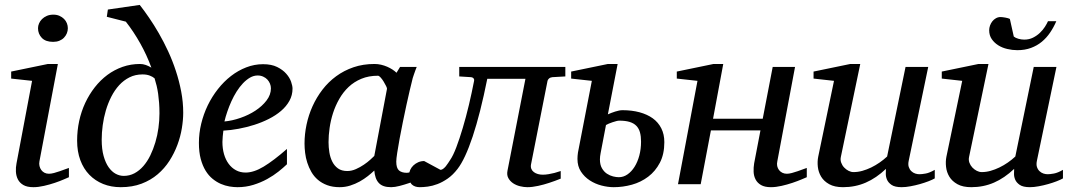

<svg xmlns="http://www.w3.org/2000/svg" viewBox="-20 -757 4391 789"><path d="M263.2 -28.8Q257.3 -26.4 241.7 -19.5Q226.1 -12.7 205.1 -5.6Q184.1 1.5 160.9 6.8Q137.7 12.2 117.2 12.2Q91.3 12.2 76.2 3.4Q61 -5.4 53.7 -19.5Q46.4 -33.7 45.4 -51.3Q44.4 -68.8 47.9 -85.9L111.8 -424.8L25.9 -434.1V-462.9L176.8 -494.1H217.8L142.1 -94.2Q140.1 -84 142.3 -74.7Q144.5 -65.4 149.7 -58.3Q154.8 -51.3 162.8 -47.1Q170.9 -43 181.2 -43Q189.9 -43 201.9 -46.1Q213.9 -49.3 225.8 -53.5Q237.8 -57.6 248 -61.5Q258.3 -65.4 263.2 -66.9ZM258.8 -641.1Q258.8 -629.9 254.6 -619.9Q250.5 -609.9 242.9 -602.1Q235.4 -594.2 224.1 -589.6Q212.9 -585 198.2 -585Q167.5 -585 151.9 -601.3Q136.2 -617.7 136.2 -641.1Q136.2 -650.9 140.4 -660.6Q144.5 -670.4 152.6 -678.5Q160.6 -686.5 172.4 -691.7Q184.1 -696.8 199.2 -696.8Q213.4 -696.8 224.4 -691.9Q235.4 -687 243.2 -679.2Q251 -671.4 254.9 -661.4Q258.8 -651.4 258.8 -641.1Z M635.3 -291Q635.3 -314.5 633.8 -334.2Q632.3 -354 629.9 -371.3Q627.4 -388.7 623.8 -404.1Q620.1 -419.4 615.2 -435.1Q607.4 -441.9 595 -446.5Q582.5 -451.2 565.9 -451.2Q536.1 -451.2 512.2 -439.2Q488.3 -427.2 469.7 -407Q451.2 -386.7 437.5 -359.9Q423.8 -333 415 -303.2Q406.2 -273.4 402.1 -242.4Q397.9 -211.4 397.9 -183.1Q397.9 -144 405.8 -116Q413.6 -87.9 426.5 -69.6Q439.5 -51.3 455.6 -42.7Q471.7 -34.2 488.3 -34.2Q512.2 -34.2 532.5 -44.9Q552.7 -55.7 569.1 -74.5Q585.4 -93.3 597.7 -118.4Q609.9 -143.6 618.4 -172.1Q627 -200.7 631.1 -231.2Q635.3 -261.7 635.3 -291ZM732.9 -293.9Q732.9 -264.2 727.3 -230Q721.7 -195.8 709 -161.6Q696.3 -127.4 676.3 -96.2Q656.2 -64.9 627.9 -40.8Q599.6 -16.6 561.8 -2.2Q523.9 12.2 476.1 12.2Q436.5 12.2 403.8 -1Q371.1 -14.2 347.2 -38.8Q323.2 -63.5 310.1 -98.9Q296.9 -134.3 296.9 -179.2Q296.9 -220.2 305.4 -259.8Q314 -299.3 330.3 -334.2Q346.7 -369.1 369.6 -398.4Q392.6 -427.7 421.1 -449Q449.7 -470.2 483.6 -482.2Q517.6 -494.1 555.2 -494.1Q567.4 -494.1 579.1 -490Q590.8 -485.8 602.1 -479Q583.5 -530.3 556.4 -578.6Q529.3 -627 497.1 -668L418.9 -688L423.3 -717.8L554.2 -736.8Q572.3 -713.9 592.5 -684.3Q612.8 -654.8 632.8 -620.1Q652.8 -585.4 670.9 -546.4Q689 -507.3 702.6 -465.8Q716.3 -424.3 724.6 -380.9Q732.9 -337.4 732.9 -293.9Z M1093.3 -394Q1093.3 -403.8 1089.4 -413.3Q1085.4 -422.9 1078.6 -430.2Q1071.8 -437.5 1061.5 -442.1Q1051.3 -446.8 1039.1 -446.8Q1022.5 -446.8 1007.3 -438Q992.2 -429.2 978.3 -414.6Q964.4 -399.9 952.4 -380.9Q940.4 -361.8 930.9 -340.8Q921.4 -319.8 914.1 -298.3Q906.7 -276.9 902.3 -257.8Q934.1 -260.7 968 -272.5Q1002 -284.2 1029.8 -302.5Q1057.6 -320.8 1075.4 -344.2Q1093.3 -367.7 1093.3 -394ZM1182.1 -393.1Q1182.1 -365.7 1169.4 -342.8Q1156.7 -319.8 1135 -301.3Q1113.3 -282.7 1084.7 -268.3Q1056.2 -253.9 1024.7 -243.9Q993.2 -233.9 960.4 -227.8Q927.7 -221.7 897.9 -220.2Q896.5 -210.4 895.3 -196.8Q894 -183.1 894 -173.8Q894 -146.5 900.6 -123.5Q907.2 -100.6 919.7 -83.7Q932.1 -66.9 949.7 -57.4Q967.3 -47.9 989.3 -47.9Q1022.9 -47.9 1063.5 -72.3Q1104 -96.7 1159.2 -145V-82Q1145 -68.4 1124.5 -52Q1104 -35.6 1077.9 -21.2Q1051.8 -6.8 1021 2.7Q990.2 12.2 956.1 12.2Q940.9 12.2 923.1 9.3Q905.3 6.3 887.7 -1.2Q870.1 -8.8 853.8 -22Q837.4 -35.2 825 -55.4Q812.5 -75.7 804.9 -103.8Q797.4 -131.8 797.4 -169.9Q797.4 -209.5 806.9 -248.8Q816.4 -288.1 833.7 -324Q851.1 -359.9 875.5 -390.9Q899.9 -421.9 929.2 -444.6Q958.5 -467.3 991.9 -480.2Q1025.4 -493.2 1061 -493.2Q1095.7 -493.2 1118.9 -481.7Q1142.1 -470.2 1156.2 -454.1Q1170.4 -438 1176.3 -420.9Q1182.1 -403.8 1182.1 -393.1Z M1570.3 -392.1Q1570.8 -394.5 1566.7 -403.3Q1562.5 -412.1 1556.6 -421.6Q1550.8 -431.2 1544.2 -438.5Q1537.6 -445.8 1533.2 -445.8Q1495.1 -445.8 1465.1 -433.3Q1435.1 -420.9 1412.6 -399.7Q1390.1 -378.4 1374.3 -350.6Q1358.4 -322.8 1348.6 -292.5Q1338.9 -262.2 1334.5 -231.4Q1330.1 -200.7 1330.1 -172.9Q1330.1 -151.9 1333.5 -130.9Q1336.9 -109.9 1345.5 -92.8Q1354 -75.7 1368.9 -64.9Q1383.8 -54.2 1407.2 -54.2Q1424.8 -54.2 1442.4 -62Q1460 -69.8 1475.1 -80.1Q1490.2 -90.3 1501.5 -100.6Q1512.7 -110.8 1518.1 -116.2ZM1717.3 -26.9Q1711.4 -24.4 1695.8 -17.8Q1680.2 -11.2 1660.9 -4.6Q1641.6 2 1621.8 7.1Q1602.1 12.2 1587.4 12.2Q1569.3 12.2 1556.9 7.8Q1544.4 3.4 1536.4 -5.4Q1528.3 -14.2 1523.9 -26.9Q1519.5 -39.6 1518.1 -56.2Q1506.8 -45.4 1491.7 -33.4Q1476.6 -21.5 1458.3 -11.2Q1439.9 -1 1419.2 5.6Q1398.4 12.2 1376 12.2Q1346.7 12.2 1324.5 3.9Q1302.2 -4.4 1286.1 -18.3Q1270 -32.2 1259.5 -50.5Q1249 -68.8 1242.7 -88.6Q1236.3 -108.4 1233.9 -128.7Q1231.4 -148.9 1231.4 -167Q1231.4 -205.6 1239.7 -244.9Q1248 -284.2 1264.4 -320.6Q1280.8 -356.9 1305.2 -388.7Q1329.6 -420.4 1361.6 -443.8Q1393.6 -467.3 1432.9 -480.7Q1472.2 -494.1 1519 -494.1Q1532.7 -494.1 1546.1 -491Q1559.6 -487.8 1571.3 -482.7Q1583 -477.5 1592.8 -471.2Q1602.5 -464.8 1609.4 -458L1624 -481.9H1692.4Q1689.9 -476.1 1687 -468Q1684.1 -460 1681.2 -451.7Q1678.2 -443.4 1676 -436Q1673.8 -428.7 1673.3 -424.8Q1669.9 -411.6 1663.6 -385Q1657.2 -358.4 1650.1 -325.2Q1643.1 -292 1635.5 -255.6Q1627.9 -219.2 1622.1 -186.8Q1616.2 -154.3 1612.3 -129.2Q1608.4 -104 1608.4 -92.8Q1608.4 -66.4 1619.6 -56.6Q1630.9 -46.9 1651.4 -46.9Q1656.2 -46.9 1665.8 -49.1Q1675.3 -51.3 1685.5 -54.2Q1695.8 -57.1 1704.6 -59.6Q1713.4 -62 1717.3 -63Z M2250 -439.9Q2241.2 -439 2236.1 -434.3Q2231 -429.7 2230 -424.8L2162.1 -81.1Q2160.2 -70.8 2163.6 -62.7Q2167 -54.7 2174.1 -49.6Q2181.2 -44.4 2190.7 -41.7Q2200.2 -39.1 2210.4 -39.1Q2221.7 -39.1 2234.6 -41.3Q2247.6 -43.5 2258.8 -46.4Q2271.5 -49.8 2284.2 -54.2V-22.9Q2260.3 -13.2 2236.3 -5.4Q2215.8 1.5 2191.7 6.8Q2167.5 12.2 2147 12.2Q2132.8 12.2 2116.9 8.3Q2101.1 4.4 2088.6 -3.9Q2076.2 -12.2 2069.1 -24.9Q2062 -37.6 2065.4 -55.2L2139.2 -433.1H1982.4Q1953.6 -289.6 1922.4 -196Q1891.1 -102.5 1860.4 -63Q1841.3 -38.1 1819.8 -23.2Q1798.3 -8.3 1777.6 -0.5Q1756.8 7.3 1738 9.8Q1719.2 12.2 1705.1 12.2Q1684.6 12.2 1672.9 1.5Q1661.1 -9.3 1661.1 -38.1Q1661.1 -48.8 1665.8 -59.1Q1670.4 -69.3 1679 -77.4Q1687.5 -85.4 1698.7 -90.3Q1710 -95.2 1723.1 -95.2L1790 -59.1Q1795.4 -59.1 1801 -63.2Q1806.6 -67.4 1811.8 -73.5Q1816.9 -79.6 1821.5 -86.9Q1826.2 -94.2 1830.1 -100.1Q1842.3 -117.7 1855.5 -152.6Q1868.7 -187.5 1881.8 -231.7Q1895 -275.9 1907 -326.2Q1918.9 -376.5 1928.2 -424.8Q1929.7 -429.7 1926.5 -434.3Q1923.3 -439 1915 -439.9L1867.2 -442.9V-481.9H2303.2V-442.9Z M2614.3 -174.8Q2614.3 -196.8 2609.9 -212.9Q2605.5 -229 2595.2 -239.7Q2585 -250.5 2567.6 -255.9Q2550.3 -261.2 2524.9 -261.2Q2520 -261.2 2512.5 -259.3Q2504.9 -257.3 2496.8 -254.6Q2488.8 -252 2481.4 -248.8Q2474.1 -245.6 2470.2 -243.2L2448.2 -127.9Q2445.3 -113.3 2445.3 -102.1Q2445.3 -80.1 2453.6 -65.7Q2461.9 -51.3 2474.1 -43.2Q2486.3 -35.2 2499.5 -32Q2512.7 -28.8 2522.9 -28.8Q2542 -28.8 2558.6 -40.3Q2575.2 -51.8 2587.6 -71.5Q2600.1 -91.3 2607.2 -117.9Q2614.3 -144.5 2614.3 -174.8ZM2710 -172.9Q2710 -123.5 2691.7 -88.4Q2673.3 -53.2 2643.6 -30.8Q2613.8 -8.3 2576.7 2Q2539.6 12.2 2502 12.2Q2478 12.2 2451.7 5.4Q2425.3 -1.5 2403.3 -15.9Q2381.3 -30.3 2367.2 -52Q2353 -73.7 2353 -104Q2353 -109.9 2353.5 -116.5Q2354 -123 2355 -129.9L2412.1 -424.8L2327.1 -434.1V-462.9L2478 -494.1H2518.1L2478 -287.1Q2484.4 -290 2492.2 -293Q2500 -295.9 2508.1 -298.6Q2516.1 -301.3 2523.9 -302.7Q2531.7 -304.2 2538.1 -304.2Q2576.2 -304.2 2607.9 -295.7Q2639.6 -287.1 2662.4 -270.8Q2685.1 -254.4 2697.5 -229.7Q2710 -205.1 2710 -172.9Z M3295.4 -28.8Q3289.6 -26.4 3273.4 -19.5Q3257.3 -12.7 3236.3 -5.6Q3215.3 1.5 3191.9 6.8Q3168.5 12.2 3147.9 12.2Q3122.6 12.2 3107.4 3.4Q3092.3 -5.4 3085 -19.5Q3077.6 -33.7 3076.9 -51.3Q3076.2 -68.8 3079.1 -85.9L3105 -221.2H2901.4L2859.4 0H2766.1L2846.2 -424.8L2761.2 -434.1V-462.9L2912.1 -494.1H2952.1L2910.2 -269H3114.3L3155.3 -481.9H3247.1L3174.3 -94.2Q3171.9 -84 3173.8 -74.7Q3175.8 -65.4 3181.2 -58.3Q3186.5 -51.3 3194.8 -47.1Q3203.1 -43 3213.4 -43Q3222.2 -43 3234.1 -46.1Q3246.1 -49.3 3258.1 -53.5Q3270 -57.6 3280.3 -61.5Q3290.5 -65.4 3295.4 -66.9Z M3821.3 -23.9Q3812 -18.6 3795.7 -12.2Q3779.3 -5.9 3760.3 -0.5Q3741.2 4.9 3721.4 8.5Q3701.7 12.2 3685.5 12.2Q3657.2 12.2 3643.6 2.7Q3629.9 -6.8 3624.8 -19.3Q3619.6 -31.7 3620.1 -44.4Q3620.6 -57.1 3620.6 -63Q3581.1 -25.4 3537.8 -6.6Q3494.6 12.2 3444.3 12.2Q3409.7 12.2 3387.7 0Q3365.7 -12.2 3354.5 -30.8Q3343.3 -49.3 3340.8 -71.3Q3338.4 -93.3 3342.3 -112.8L3407.2 -424.8L3323.2 -434.1V-462.9L3474.1 -494.1H3515.1L3435.5 -112.8Q3432.6 -100.1 3436.8 -88.6Q3440.9 -77.1 3449 -68.6Q3457 -60.1 3467.3 -54.9Q3477.5 -49.8 3487.3 -49.8Q3505.4 -49.8 3523.7 -54.9Q3542 -60.1 3560.1 -68.8Q3578.1 -77.6 3594.7 -89.1Q3611.3 -100.6 3625.5 -113.8L3701.2 -481.9H3794.4L3714.4 -97.2Q3710.9 -81.5 3714.4 -71Q3717.8 -60.5 3724.9 -53.7Q3731.9 -46.9 3741 -43.9Q3750 -41 3758.3 -41Q3768.1 -41 3784.2 -43.9Q3800.3 -46.9 3821.3 -59.1Z M4348.1 -23.9Q4338.9 -18.6 4322.5 -12.2Q4306.2 -5.9 4287.1 -0.5Q4268.1 4.9 4248.3 8.5Q4228.5 12.2 4212.4 12.2Q4184.1 12.2 4170.4 2.7Q4156.7 -6.8 4151.6 -19.3Q4146.5 -31.7 4147 -44.4Q4147.5 -57.1 4147.5 -63Q4107.9 -25.4 4064.7 -6.6Q4021.5 12.2 3971.2 12.2Q3936.5 12.2 3914.6 0Q3892.6 -12.2 3881.3 -30.8Q3870.1 -49.3 3867.7 -71.3Q3865.2 -93.3 3869.1 -112.8L3934.1 -424.8L3850.1 -434.1V-462.9L4001 -494.1H4042L3962.4 -112.8Q3959.5 -100.1 3963.6 -88.6Q3967.8 -77.1 3975.8 -68.6Q3983.9 -60.1 3994.1 -54.9Q4004.4 -49.8 4014.2 -49.8Q4032.2 -49.8 4050.5 -54.9Q4068.8 -60.1 4086.9 -68.8Q4105 -77.6 4121.6 -89.1Q4138.2 -100.6 4152.3 -113.8L4228 -481.9H4321.3L4241.2 -97.2Q4237.8 -81.5 4241.2 -71Q4244.6 -60.5 4251.7 -53.7Q4258.8 -46.9 4267.8 -43.9Q4276.9 -41 4285.2 -41Q4294.9 -41 4311 -43.9Q4327.1 -46.9 4348.1 -59.1ZM4320.8 -669.9Q4310.1 -645 4295.4 -623.3Q4280.8 -601.6 4261.2 -585.4Q4241.7 -569.3 4216.8 -560.1Q4191.9 -550.8 4160.6 -550.8Q4140.1 -550.8 4119.4 -555.7Q4098.6 -560.5 4082.3 -570.8Q4065.9 -581.1 4055.4 -596.4Q4044.9 -611.8 4044.9 -632.8Q4044.9 -642.1 4048.3 -651.9Q4051.8 -661.6 4057.9 -669.4Q4064 -677.2 4072.8 -682.1Q4081.5 -687 4091.8 -687Q4095.2 -687 4100.6 -686.3Q4106 -685.5 4111.8 -684.6Q4117.7 -683.6 4122.6 -682.1Q4127.4 -680.7 4129.9 -679.2L4146 -606.9Q4152.8 -601.1 4164.8 -597.7Q4176.8 -594.2 4189 -594.2Q4209 -594.2 4225.1 -602.3Q4241.2 -610.4 4253.4 -622.1Q4265.6 -633.8 4273.9 -646.7Q4282.2 -659.7 4286.6 -669.9Z"/></svg>

Font: Charis SIL Cyr
Style: Italic
Weight: 400
Italic angle: -11°
Foundry: SIL International
Version: Version 5.000